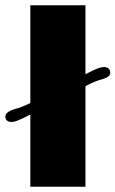

<svg xmlns="http://www.w3.org/2000/svg" viewBox="-31 -711 439 731"><path d="M84.5 0H294.4V-382.8L306.2 -389.2C323.7 -397.9 341.3 -404.8 356 -408.7C379.4 -415 388.7 -422.9 388.7 -433.6C388.7 -449.2 378.4 -455.6 366.2 -455.6C351.6 -455.6 335.4 -450.2 294.4 -428.2V-690.9H84.5V-318.8C61 -307.1 44.4 -300.8 21 -294.4C0 -287.6 -10.7 -278.3 -10.7 -267.1C-10.7 -254.9 -2 -246.6 11.2 -246.6C25.9 -246.6 41 -252.4 84.5 -274.9Z"/></svg>

Font: Limelight
Style: Regular
Weight: 400
Designer: Nicole Fally
Foundry: Nicole Fally
Version: Version 1.002